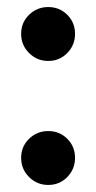

<svg xmlns="http://www.w3.org/2000/svg" viewBox="-20 -515 273 545"><path d="M40 -419Q40 -451 62.5 -473Q85 -495 117 -495Q149 -495 171 -473Q193 -451 193 -419Q193 -387 171 -364.5Q149 -342 117 -342Q85 -342 62.5 -364.5Q40 -387 40 -419ZM40 -67Q40 -99 62.5 -121Q85 -143 117 -143Q149 -143 171 -121Q193 -99 193 -67Q193 -35 171 -12.5Q149 10 117 10Q85 10 62.5 -12.5Q40 -35 40 -67Z"/></svg>

Font: Raigarh Medium
Style: Regular
Weight: 500
Designer: jaikishan Patel
Foundry: MagicType
Version: Version 1.000